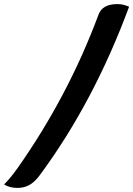

<svg xmlns="http://www.w3.org/2000/svg" viewBox="-29 -784 652 940"><path d="M603 -751Q430 -284 167 72Q143 105 117 120.5Q91 136 56 136Q18 136 -9 119Q8 102 23.5 83Q39 64 57 39Q179 -134 278.5 -322Q378 -510 454 -714Q473 -764 546 -764Q574 -764 603 -751Z"/></svg>

Font: Recursive Sn Csl St SmB
Style: Italic
Weight: 600
Italic angle: -15°
Version: Version 1.079;hotconv 1.0.112;makeotfexe 2.5.65598; ttfautoh